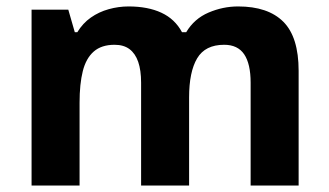

<svg xmlns="http://www.w3.org/2000/svg" viewBox="-20 -576 1022 596"><path d="M719 -556Q812 -556 859.5 -508.5Q907 -461 907 -356V0H758V-319.4Q758 -377.7 738 -407.4Q718 -437 675.8 -437Q617 -437 592 -395Q567 -353 567 -273.5V0H418V-319.1Q418 -358 409 -384Q400 -410 382 -423.5Q364 -437 335.5 -437Q295 -437 271 -416Q247 -395 237 -355.2Q227 -315.4 227 -257.2V0H78V-546H192L212.2 -476H220Q237 -504 262 -521.5Q286.9 -539 317.5 -547.5Q348 -556 379 -556Q439 -556 481 -536.5Q523 -517 545 -476H558Q583 -518 627.5 -537Q672 -556 719 -556Z"/></svg>

Font: Noto Sans Kannada
Style: Regular
Weight: 400
Designer: Jelle Bosma - Monotype Design Team
Foundry: Monotype Imaging Inc.
Version: Version 2.003